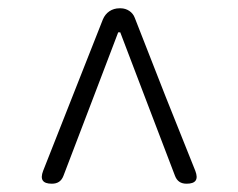

<svg xmlns="http://www.w3.org/2000/svg" viewBox="-20 -763 575 463"><path d="M155 -531 84 -351C76 -330 83 -320 105 -320C119 -320 128 -326 133 -339L209 -538L265 -685H270L326 -538L402 -339C407 -326 416 -320 430 -320C452 -320 459 -330 451 -351L379 -531L305 -720C300 -734 286 -743 271 -743H268C250 -743 235 -733 228 -716Z"/></svg>

Font: GenSenRounded2 TW L
Style: Regular
Weight: 300
Version: Version 2.100;PS 2.1;hotconv 16.6.51;makeotf.lib2.5.65220 DE